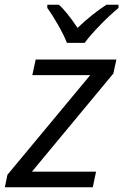

<svg xmlns="http://www.w3.org/2000/svg" viewBox="-36 -786 517 806"><path d="M-4.9 -52.2 342.8 -470.7H99.6L113.8 -536.1H452.6L439.9 -477.5L98.1 -65.4H367.2L353.5 0H-15.6ZM162.6 -752.4V-766.1H210.9Q241.2 -740.7 289.6 -668.9Q317.9 -696.3 350.8 -722.7Q383.8 -749 410.6 -766.1H461.4V-752.4Q428.2 -725.6 386.5 -682.9Q344.7 -640.1 319.3 -606H245.1Q231.4 -640.1 207.5 -682.1Q183.6 -724.1 162.6 -752.4Z"/></svg>

Font: Viking Open Sans
Style: Italic
Weight: 400
Italic angle: -12°
Foundry: Ascender Corporation
Version: Version 2.000